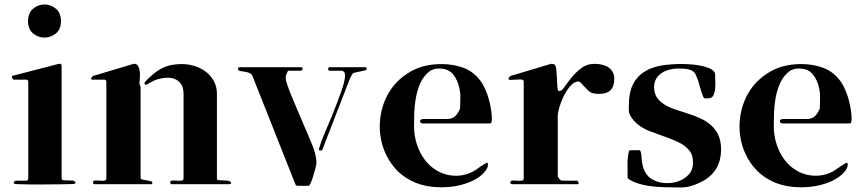

<svg xmlns="http://www.w3.org/2000/svg" viewBox="-20 -835 3891 863"><path d="M106 -740Q106 -777 129 -796Q152 -815 180 -815Q208 -815 231 -796Q254 -777 254 -740Q254 -703 231 -684.5Q208 -666 180 -666Q152 -666 129 -684.5Q106 -703 106 -740ZM44 -10Q39 -13 43.5 -18Q48 -23 52 -23H97Q107 -23 107 -33V-467Q107 -477 97 -477H40Q38 -479 34.5 -485.5Q31 -492 36 -494L244 -548Q257 -551 257 -538V-33Q257 -26 265 -25Q273 -24 283.5 -24Q294 -24 304 -23.5Q314 -23 318 -17Q321 -12 316 -9Q314 -8 294 -7.5Q274 -7 244.5 -6.5Q215 -6 180.5 -6Q146 -6 116.5 -6Q87 -6 66.5 -7Q46 -8 44 -9Z M614 -30Q619 -28 627.5 -26.5Q636 -25 644.5 -23.5Q653 -22 659 -20Q665 -18 665 -14Q665 -7 659 -7H406Q398 -7 398 -15Q398 -23 407.5 -23.5Q417 -24 428 -23Q439 -22 448.5 -23Q458 -24 458 -33V-467Q458 -477 448 -477H394Q390 -477 390 -479.5Q390 -482 390 -484Q392 -488 394 -489Q395 -492 400 -494L577 -547Q591 -551 598 -542Q605 -533 607.5 -519Q610 -505 609 -490Q608 -475 607 -467Q606 -462 608 -455Q610 -448 612 -444V-34ZM641 -455Q633 -453 630.5 -456.5Q628 -460 632 -467Q633 -468 642 -477Q651 -486 653 -488Q687 -520 719 -533.5Q751 -547 798 -547Q827 -547 855.5 -538Q884 -529 906 -512Q928 -495 941.5 -470Q955 -445 955 -413V-33Q955 -26 964 -25Q973 -24 984 -24Q995 -24 1005 -22.5Q1015 -21 1018 -15Q1020 -10 1017 -8.5Q1014 -7 1010 -7H753Q745 -7 745 -15Q745 -23 754.5 -23.5Q764 -24 775 -23Q786 -22 795.5 -23Q805 -24 805 -33V-413Q805 -441 794 -457Q783 -473 765.5 -480Q748 -487 726.5 -485.5Q705 -484 683 -477Q677 -475 670.5 -472Q664 -469 658 -465L646 -459Q643 -456 641 -455Z M1115 -493Q1111 -503 1101 -507Q1091 -511 1080.5 -512.5Q1070 -514 1061 -515.5Q1052 -517 1050 -523Q1048 -528 1051 -530.5Q1054 -533 1059 -533H1331Q1342 -533 1340 -525Q1338 -517 1330 -517H1277Q1274 -517 1271.5 -511Q1269 -505 1268 -503Q1264 -495 1264 -486Q1264 -476 1271 -455Q1278 -434 1287 -411.5Q1296 -389 1305 -368.5Q1314 -348 1318 -338Q1328 -315 1337 -293Q1346 -271 1356 -249Q1362 -234 1370.5 -215Q1379 -196 1386.5 -176Q1394 -156 1398.5 -136Q1403 -116 1402 -100Q1402 -94 1397.5 -78Q1393 -62 1388 -44.5Q1383 -27 1377 -13.5Q1371 0 1368 0H1318Q1311 0 1308 -6ZM1463 -517Q1455 -517 1455 -525Q1455 -533 1463 -533H1622Q1628 -533 1628 -527Q1628 -520 1622 -519L1568 -507Q1566 -506 1560.5 -496.5Q1555 -487 1554 -485L1428 -160Q1427 -159 1420 -158.5Q1413 -158 1414 -164Q1414 -168 1417 -176.5Q1420 -185 1423 -194.5Q1426 -204 1429.5 -212.5Q1433 -221 1435 -226Q1439 -237 1449 -259.5Q1459 -282 1470.5 -310.5Q1482 -339 1494 -370Q1506 -401 1515.5 -428.5Q1525 -456 1529 -477.5Q1533 -499 1529 -508Q1527 -510 1524 -513.5Q1521 -517 1518 -517Z M2047 -345Q2048 -346 2048 -349Q2048 -372 2049 -393.5Q2050 -415 2045 -438Q2037 -476 2016 -501.5Q1995 -527 1953 -527Q1920 -527 1898 -503Q1877 -482 1865.5 -452.5Q1854 -423 1848.5 -391Q1843 -359 1842 -327Q1841 -295 1841 -267Q1841 -226 1853.5 -187Q1866 -148 1890 -116Q1909 -91 1934.5 -74Q1960 -57 1988.5 -50Q2017 -43 2047.5 -46Q2078 -49 2106 -64Q2120 -72 2132 -81Q2144 -90 2158 -98Q2166 -103 2170 -103.5Q2174 -104 2173 -91Q2172 -81 2164.5 -70.5Q2157 -60 2150 -53Q2124 -29 2086 -14.5Q2048 0 2006 4.5Q1964 9 1923 4.5Q1882 0 1850 -13Q1786 -39 1747.5 -88.5Q1709 -138 1695 -197.5Q1681 -257 1691.5 -319Q1702 -381 1736 -431.5Q1770 -482 1827.5 -514.5Q1885 -547 1965 -547Q2017 -547 2062.5 -530.5Q2108 -514 2140 -471Q2152 -455 2162 -432Q2172 -409 2178.5 -384Q2185 -359 2188.5 -334Q2192 -309 2190 -290Q2189 -285 2187.5 -282.5Q2186 -280 2180 -280H1881Q1875 -280 1871.5 -283Q1868 -286 1868 -290Q1868 -294 1871.5 -297Q1875 -300 1884 -300H1988Q2012 -300 2025 -312Q2038 -324 2047 -345Z M2578 -20Q2580 -16 2581 -11.5Q2582 -7 2575 -7H2282Q2274 -7 2274 -15Q2274 -23 2283.5 -23.5Q2293 -24 2304 -23Q2315 -22 2324.5 -23Q2334 -24 2334 -33V-467Q2334 -477 2323 -477.5Q2312 -478 2298.5 -477Q2285 -476 2274.5 -476Q2264 -476 2266 -484Q2268 -488 2270 -489Q2271 -492 2276 -494L2453 -547Q2458 -549 2465.5 -547.5Q2473 -546 2476 -541Q2479 -536 2480.5 -522Q2482 -508 2483 -490.5Q2484 -473 2484.5 -457Q2485 -441 2487 -434Q2488 -429 2488.5 -428Q2489 -427 2494 -426Q2504 -425 2517 -444Q2530 -463 2548.5 -486Q2567 -509 2592.5 -528.5Q2618 -548 2653 -548Q2669 -548 2685 -544.5Q2701 -541 2713.5 -533Q2726 -525 2733.5 -512Q2741 -499 2741 -480Q2741 -413 2674 -413Q2660 -413 2649 -415Q2638 -417 2627 -425Q2624 -428 2617.5 -434.5Q2611 -441 2604 -448.5Q2597 -456 2591.5 -462Q2586 -468 2584 -468Q2576 -470 2569 -467Q2554 -462 2539 -443Q2524 -424 2512.5 -400Q2501 -376 2494 -352Q2487 -328 2487 -313V-44Q2487 -39 2494 -31Q2501 -23 2506 -23H2574L2578 -20Z M3164 -393Q3157 -393 3150.5 -392.5Q3144 -392 3141 -400Q3131 -424 3124.5 -450Q3118 -476 3107 -500Q3102 -510 3092.5 -516Q3083 -522 3071.5 -524Q3060 -526 3048 -526.5Q3036 -527 3027 -527Q3008 -527 2989 -522Q2970 -517 2954.5 -507Q2939 -497 2929.5 -481Q2920 -465 2920 -444Q2920 -415 2933 -396.5Q2946 -378 2967 -365Q2988 -352 3015 -343Q3042 -334 3070.5 -325Q3099 -316 3126 -304Q3153 -292 3174 -274Q3195 -256 3208 -229.5Q3221 -203 3221 -164Q3221 -58 3125 -14Q3104 -4 3088.5 0.5Q3073 5 3059 6.5Q3045 8 3029 7.5Q3013 7 2991 7Q2970 7 2945 5.5Q2920 4 2895.5 0.5Q2871 -3 2847.5 -10.5Q2824 -18 2806 -30Q2801 -33 2801 -39Q2801 -66 2800.5 -95Q2800 -124 2806 -151Q2807 -160 2816 -160H2854Q2857 -160 2859 -155Q2861 -150 2862 -143.5Q2863 -137 2863.5 -130.5Q2864 -124 2864 -122Q2866 -90 2878.5 -64Q2891 -38 2921 -24Q2944 -13 2974 -12Q3004 -11 3031 -21Q3058 -31 3076.5 -51.5Q3095 -72 3095 -103Q3095 -119 3091.5 -133Q3088 -147 3077 -160Q3059 -182 3029 -196Q2999 -210 2966 -221.5Q2933 -233 2900.5 -245.5Q2868 -258 2844 -278Q2833 -287 2821 -303Q2809 -319 2807 -333Q2806 -341 2806.5 -350.5Q2807 -360 2807 -368Q2807 -507 2940 -538Q2953 -541 2974.5 -543.5Q2996 -546 3021 -547Q3046 -548 3073 -546.5Q3100 -545 3123.5 -541Q3147 -537 3165.5 -529.5Q3184 -522 3192 -510Q3194 -508 3194 -504Q3194 -494 3195 -475.5Q3196 -457 3194.5 -438.5Q3193 -420 3186.5 -406.5Q3180 -393 3164 -393Z M3664 -345Q3665 -346 3665 -349Q3665 -372 3666 -393.5Q3667 -415 3662 -438Q3654 -476 3633 -501.5Q3612 -527 3570 -527Q3537 -527 3515 -503Q3494 -482 3482.5 -452.5Q3471 -423 3465.5 -391Q3460 -359 3459 -327Q3458 -295 3458 -267Q3458 -226 3470.5 -187Q3483 -148 3507 -116Q3526 -91 3551.5 -74Q3577 -57 3605.5 -50Q3634 -43 3664.5 -46Q3695 -49 3723 -64Q3737 -72 3749 -81Q3761 -90 3775 -98Q3783 -103 3787 -103.5Q3791 -104 3790 -91Q3789 -81 3781.5 -70.5Q3774 -60 3767 -53Q3741 -29 3703 -14.5Q3665 0 3623 4.5Q3581 9 3540 4.5Q3499 0 3467 -13Q3403 -39 3364.5 -88.5Q3326 -138 3312 -197.5Q3298 -257 3308.5 -319Q3319 -381 3353 -431.5Q3387 -482 3444.5 -514.5Q3502 -547 3582 -547Q3634 -547 3679.5 -530.5Q3725 -514 3757 -471Q3769 -455 3779 -432Q3789 -409 3795.5 -384Q3802 -359 3805.5 -334Q3809 -309 3807 -290Q3806 -285 3804.5 -282.5Q3803 -280 3797 -280H3498Q3492 -280 3488.5 -283Q3485 -286 3485 -290Q3485 -294 3488.5 -297Q3492 -300 3501 -300H3605Q3629 -300 3642 -312Q3655 -324 3664 -345Z"/></svg>

Font: SoukouMincho
Style: Regular
Weight: 400
Designer: Dr. Ken Lunde (project architect, glyph set definition & overall production); Masataka HATTORI  (production & ideograph 
Foundry: Adobe Systems Incorporated
Version: Version 1.00